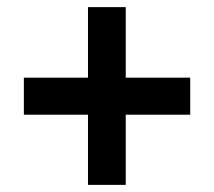

<svg xmlns="http://www.w3.org/2000/svg" viewBox="-20 -564 600 539"><path d="M227 -45V-242H47V-346H227V-544H333V-346H514V-242H333V-45Z"/></svg>

Font: Ubuntu Sans Mono SemiBold
Style: Regular
Weight: 600
Monospace: yes
Designer: Dalton Maag Ltd
Foundry: Dalton Maag Ltd
Version: Version 1.006